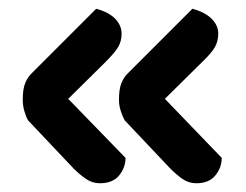

<svg xmlns="http://www.w3.org/2000/svg" viewBox="-20 -449 563 439"><path d="M267 -88Q267 -66 252.5 -48Q238 -30 208 -30Q191 -30 176.5 -40Q162 -50 148 -64L44 -174Q39 -183 35.5 -195.5Q32 -208 32 -221Q32 -246 38 -260Q44 -274 54 -283L200 -429Q229 -421 243.5 -406Q258 -391 258 -372Q258 -355 250.5 -342Q243 -329 221 -307L136 -223ZM487 -88Q487 -66 472.5 -48Q458 -30 429 -30Q411 -30 397 -40Q383 -50 369 -64L265 -174Q260 -183 256 -195.5Q252 -208 252 -221Q252 -246 258 -260Q264 -274 274 -283L420 -429Q449 -421 464 -406Q479 -391 479 -372Q479 -355 471.5 -341.5Q464 -328 442 -307L357 -223Z"/></svg>

Font: Baloo Da 2 SemiBold
Style: Regular
Weight: 600
Designer: Noopur Datye, Sulekha Rajkumar and Ek Type
Foundry: Ek Type
Version: Version 1.640;hotconv 1.0.111;makeotfexe 2.5.65597; ttfautoh